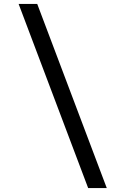

<svg xmlns="http://www.w3.org/2000/svg" viewBox="-20 -850 640 980"><path d="M430 110 75 -830H170L525 110Z"/></svg>

Font: JetBrainsMono Nerd Font Mono
Style: Regular
Weight: 400
Monospace: yes
Designer: Philipp Nurullin, Konstantin Bulenkov
Foundry: JetBrains
Version: Version 2.304; ttfautohint (v1.8.4.7-5d5b);Nerd Fonts 2.3.0